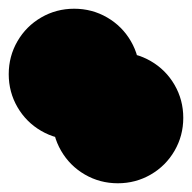

<svg xmlns="http://www.w3.org/2000/svg" viewBox="-70 -920 440 440"><path d="M50 -650Q50 -691 70 -725.5Q90 -760 124.5 -780Q159 -800 200 -800Q241 -800 275.5 -780Q310 -760 330 -725.5Q350 -691 350 -650Q350 -609 330 -574.5Q310 -540 275.5 -520Q241 -500 200 -500Q159 -500 124.5 -520Q90 -540 70 -574.5Q50 -609 50 -650ZM-50 -750Q-50 -791 -30 -825.5Q-10 -860 24.5 -880Q59 -900 100 -900Q141 -900 175.5 -880Q210 -860 230 -825.5Q250 -791 250 -750Q250 -709 230 -674.5Q210 -640 175.5 -620Q141 -600 100 -600Q59 -600 24.5 -620Q-10 -640 -30 -674.5Q-50 -709 -50 -750Z"/></svg>

Font: TINY 5x3
Style: Regular
Weight: 400
Designer: Jack Halten Fahnestock
Foundry: Velvetyne Type Foundry
Version: Version 1.002